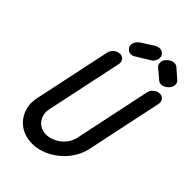

<svg xmlns="http://www.w3.org/2000/svg" viewBox="-265 -1008 1105 1105"><g transform="rotate(45 287.5 -455.0)"><path d="M323 -900Q340 -910 355.5 -909Q371 -908 380 -898Q382 -895 384 -894Q386 -893 388 -888Q395 -876 390.5 -859.5Q386 -843 375 -831Q372 -828 369.5 -827Q367 -826 363 -823L288 -777Q273 -766 257 -767Q241 -768 233 -778Q230 -780 228.5 -782.5Q227 -785 224 -787Q218 -800 221.5 -815.5Q225 -831 239 -844Q241 -847 243.5 -848.5Q246 -850 248 -852ZM497 -900Q486 -910 469.5 -909Q453 -908 440 -898Q436 -895 434 -894Q432 -893 428 -888Q415 -876 412.5 -859.5Q410 -843 417 -831Q418 -828 420.5 -827Q423 -826 425 -823L480 -777Q491 -766 507 -767Q523 -768 537 -778Q540 -780 542.5 -782.5Q545 -785 548 -787Q560 -800 563.5 -815.5Q567 -831 559 -844Q557 -847 556 -848L552 -852ZM151 -211Q146 -187 151 -166Q156 -145 168 -129Q180 -113 199 -104Q218 -95 241 -95Q264 -95 287 -104Q310 -113 329.5 -128.5Q349 -144 362.5 -165Q376 -186 381 -209L480 -678Q484 -697 500.5 -711Q517 -725 537 -725Q557 -725 567.5 -711Q578 -697 574 -678L475 -209Q465 -166 440.5 -128.5Q416 -91 381.5 -62.5Q347 -34 305.5 -17.5Q264 -1 221 -1Q179 -1 144.5 -17Q110 -33 87.5 -61Q65 -89 56 -126Q47 -163 56 -205L156 -678Q160 -697 177 -711Q194 -725 214 -725Q233 -725 243.5 -711Q254 -697 250 -678Z"/></g></svg>

Font: VDS
Style: Italic
Weight: 400
Designer: artmaker
Foundry: artmaker
Version: Version 1.000 2009 initial release